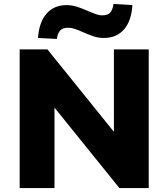

<svg xmlns="http://www.w3.org/2000/svg" viewBox="-20 -956 856 976"><path d="M80 0V-705H221L563 -281H559V-705H736V0H587L252 -415H257V0ZM269 -758 173 -763Q179 -844 217 -887Q255 -930 318 -930Q346 -930 372 -921.5Q398 -913 425 -901Q448 -891 466 -884.5Q484 -878 499 -878Q528 -878 540.5 -892.5Q553 -907 557 -936L653 -930Q648 -849 610 -806Q572 -763 508 -763Q480 -763 453.5 -772Q427 -781 401 -793Q378 -803 360.5 -809Q343 -815 327 -815Q299 -815 286 -801Q273 -787 269 -758Z"/></svg>

Font: Nunito Sans 8pt Black
Style: Regular
Weight: 900
Version: Version 3.101;gftools[0.9.27]